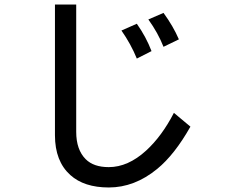

<svg xmlns="http://www.w3.org/2000/svg" viewBox="-20 -720 1002 849"><path d="M675 27Q575 109 461 109Q352 109 291 54Q223 -7 223 -122V-700H317V-137Q317 -58 359 -16Q394 19 461 19Q546 19 626 -54Q696 -118 749 -221L822 -160Q752 -36 675 27ZM636 -634 703 -663Q746 -604 771 -546L703 -513Q679 -574 636 -634ZM517 -585 585 -615Q626 -557 650 -494L585 -461Q559 -525 517 -585Z"/></svg>

Font: Gmarket Sans TTF Medium
Style: Regular
Weight: 500
Designer: Creative Director : Sungho Lee; Art Director : Kiwoong Choi; Project Manager : Sori Yang, Jongwook Yoon; Font Designer :
Foundry: Sandoll Inc.
Version: Version 1.000;hotconv 1.0.109;makeotfexe 2.5.65596